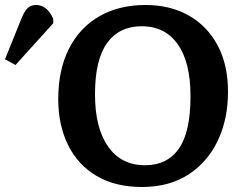

<svg xmlns="http://www.w3.org/2000/svg" viewBox="-187 -734 977 768"><path d="M381 14Q274 14 199 -30.5Q124 -75 85 -154.5Q46 -234 46 -337Q46 -455 89 -539.5Q132 -624 210.5 -669Q289 -714 395 -714Q494 -714 568 -672Q642 -630 683.5 -552.5Q725 -475 725 -367Q725 -257 684 -171Q643 -85 566 -35.5Q489 14 381 14ZM393 -73Q482 -73 528.5 -139.5Q575 -206 575 -349Q575 -485 524 -557Q473 -629 380 -629Q290 -629 241.5 -562Q193 -495 193 -357Q193 -222 245.5 -147.5Q298 -73 393 -73ZM-125 -474 -167 -497 -100 -663Q-88 -691 -75.5 -702.5Q-63 -714 -42 -714Q1 -714 26 -659V-641Z"/></svg>

Font: Literata 12pt SemiBold
Style: Regular
Weight: 600
Designer: Latin by Veronika Burian and Jose Scaglione. Greek by Irene Vlachou. Cyrillic by Vera Evstafieva.
Foundry: TypeTogether
Version: Version 3.002